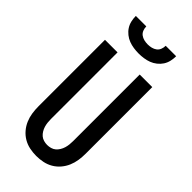

<svg xmlns="http://www.w3.org/2000/svg" viewBox="-296 -1019 1091 1091"><g transform="rotate(45 250.0 -473.5)"><path d="M250 8Q223 8 196.5 2.5Q170 -3 147 -16.5Q124 -30 106.5 -50.5Q89 -71 78.5 -95.5Q68 -120 64 -146.5Q60 -173 60 -200V-735H161V-200Q161 -186 162.5 -172Q164 -158 168 -144.5Q172 -131 179.5 -118.5Q187 -106 197.5 -97Q208 -88 222 -84Q236 -80 250 -80Q264 -80 278 -84Q292 -88 302.5 -97Q313 -106 320.5 -118.5Q328 -131 332 -144.5Q336 -158 337.5 -172Q339 -186 339 -200V-735H440V-200Q440 -173 436 -146.5Q432 -120 421.5 -95.5Q411 -71 393.5 -50.5Q376 -30 353 -16.5Q330 -3 303.5 2.5Q277 8 250 8ZM250 -815Q230 -815 209.5 -818Q189 -821 170.5 -828Q152 -835 135.5 -848Q119 -861 108 -878Q97 -895 92.5 -915Q88 -935 88 -955H172Q172 -940 177.5 -926Q183 -912 194.5 -903.5Q206 -895 220.5 -891.5Q235 -888 250 -888Q265 -888 279.5 -891.5Q294 -895 305.5 -903.5Q317 -912 322.5 -926Q328 -940 328 -955H412Q412 -935 407.5 -915Q403 -895 392 -878Q381 -861 364.5 -848Q348 -835 329.5 -828Q311 -821 290.5 -818Q270 -815 250 -815Z"/></g></svg>

Font: Iosevka Curly Semibold
Style: Regular
Weight: 600
Monospace: yes
Designer: Belleve Invis
Foundry: Belleve Invis
Version: Version 22.1.2; ttfautohint (v1.8.4)